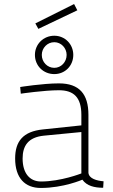

<svg xmlns="http://www.w3.org/2000/svg" viewBox="-20 -922 558 951"><path d="M418 -353C418 -456 373 -509 272 -509C192 -509 80 -491 80 -491L83 -458C83 -458 199 -475 272 -475C345 -475 383 -440 383 -353V-301L193 -281C94 -271 55 -222 55 -137C55 -40 104 9 182 9C295 9 388 -32 388 -32C410 -1 448 8 491 8L493 -24C459 -27 421 -37 418 -66ZM383 -268V-63C383 -63 282 -23 183 -23C127 -23 92 -64 92 -137C92 -199 119 -242 197 -250ZM153 -650C153 -596 195 -555 249 -555C302 -555 343 -596 343 -650C343 -703 302 -745 249 -745C195 -745 153 -703 153 -650ZM187 -650C187 -684 214 -713 249 -713C283 -713 310 -684 310 -650C310 -615 283 -586 249 -586C214 -586 187 -615 187 -650ZM155 -806 170 -779 363 -871 347 -902Z"/></svg>

Font: TitilliumText22L
Style: 1 wt
Weight: 100
Designer: Campivisivi
Foundry: Campivisivi
Version: 1.000